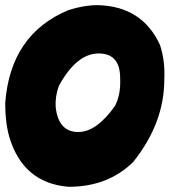

<svg xmlns="http://www.w3.org/2000/svg" viewBox="-24 -720 653 739"><path d="M351.6 -700.2Q523.4 -696.3 591.8 -546.9Q611.8 -486.8 608.4 -414.6Q608.4 -245.6 488.3 -96.2Q391.1 -1 240.2 -1Q64.5 -15.1 11.7 -193.4Q-4.4 -251 -3.9 -323.7Q16.1 -588.4 239.7 -681.2Q298.8 -700.2 351.6 -700.2ZM190.4 -307.1Q201.2 -211.9 277.3 -211.9Q347.2 -211.9 418 -311.5Q441.4 -355 438.5 -418.9Q438.5 -514.2 356 -514.2Q270.5 -514.2 202.6 -389.6Q187.5 -347.7 190.4 -307.1Z"/></svg>

Font: Lapsus Pro (theguybrush.com)
Style: Bold
Weight: 700
Designer: Jose Roses
Version: Version 1.00 February 9, 2018, initial release